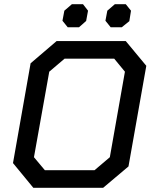

<svg xmlns="http://www.w3.org/2000/svg" viewBox="-20 -896 724 916"><path d="M42 -118 126 -594 250 -700H580L678 -582L593 -102L472 0H139ZM431 -84 504 -146 576 -554 525 -616H288L215 -554L142 -146L194 -84ZM278 -797 287 -845 323 -876H376L400 -845L391 -796L357 -766H303ZM483 -797 492 -845 528 -876H580L605 -845L597 -795L561 -766H508Z"/></svg>

Font: Chakra Petch Medium
Style: Italic
Weight: 500
Italic angle: -10°
Designer: Katatrad Aksorn Co.,Ltd.
Foundry: Cadson Demak Co.,Ltd.
Version: Version 1.000; ttfautohint (v1.6)